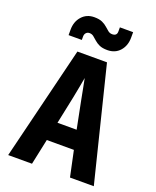

<svg xmlns="http://www.w3.org/2000/svg" viewBox="-172 -1059 943 1159"><g transform="rotate(20 300.0 -480.0)"><path d="M25 0 204 -730H394L575 0H422L387 -165H213L178 0ZM238 -285H361L326 -461Q319 -499 311.5 -536.5Q304 -574 300 -595Q296 -574 289.5 -537Q283 -500 275 -462ZM370 -800Q338 -800 318.5 -809Q299 -818 286 -830Q273 -842 261.5 -851Q250 -860 235 -860Q222 -860 213.5 -851Q205 -842 205 -827V-805H120V-840Q120 -892 150.5 -926Q181 -960 230 -960Q262 -960 281.5 -951Q301 -942 314 -930Q327 -918 338.5 -909Q350 -900 365 -900Q395 -900 395 -928V-955H480V-920Q480 -868 450 -834Q420 -800 370 -800Z"/></g></svg>

Font: JetBrains Mono NL ExtraBold
Style: Regular
Weight: 800
Designer: Philipp Nurullin, Konstantin Bulenkov
Foundry: JetBrains
Version: Version 2.304; ttfautohint (v1.8.4.7-5d5b)